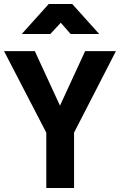

<svg xmlns="http://www.w3.org/2000/svg" viewBox="-20 -934 597 954"><path d="M348 0H210V-275L0 -680H153L278 -409L403 -680H556L348 -275ZM88 -765 222 -914H339L473 -765H331L282 -821L230 -765Z"/></svg>

Font: Titillium Web
Style: Bold
Weight: 700
Version: Version 1.001;PS 57.000;hotconv 1.0.70;makeotf.lib2.5.55311